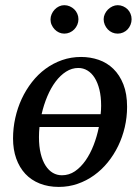

<svg xmlns="http://www.w3.org/2000/svg" viewBox="-20 -716 546 748"><path d="M133.8 -221.2Q132.8 -211.4 132.3 -201.7Q131.8 -191.9 131.8 -182.1Q131.8 -145 138.7 -117.2Q145.5 -89.4 157.7 -70.6Q169.9 -51.8 186 -42.5Q202.1 -33.2 221.2 -33.2Q249 -33.2 272 -48.8Q294.9 -64.5 313.2 -90.6Q331.5 -116.7 344.7 -150.6Q357.9 -184.6 365.2 -221.2ZM374 -304.2Q374 -339.8 367.2 -367.2Q360.4 -394.5 348.6 -413.1Q336.9 -431.6 320.6 -441.4Q304.2 -451.2 285.2 -451.2Q259.8 -451.2 237.3 -436.8Q214.8 -422.4 196.5 -397.9Q178.2 -373.5 164.3 -340.6Q150.4 -307.6 142.1 -271H372.1Q373 -279.3 373.5 -287.6Q374 -295.9 374 -304.2ZM475.1 -299.8Q475.1 -259.3 466.1 -220.5Q457 -181.6 440.2 -147Q423.3 -112.3 399.7 -83.3Q376 -54.2 346.4 -33Q316.9 -11.7 282.2 0.2Q247.6 12.2 209 12.2Q168 12.2 134.8 -1Q101.6 -14.2 78.6 -38.8Q55.7 -63.5 43.2 -98.4Q30.8 -133.3 30.8 -176.8Q30.8 -217.3 39.6 -256.6Q48.3 -295.9 64.7 -331.1Q81.1 -366.2 104.5 -396.2Q127.9 -426.3 157.5 -448Q187 -469.7 221.9 -481.9Q256.8 -494.1 295.9 -494.1Q332 -494.1 364.5 -482.9Q397 -471.7 421.6 -447.8Q446.3 -423.8 460.7 -387.2Q475.1 -350.6 475.1 -299.8ZM285.6 -641.1Q285.6 -629.9 281.2 -619.6Q276.9 -609.4 269.3 -601.6Q261.7 -593.8 251.7 -589.4Q241.7 -585 230.5 -585Q219.7 -585 210 -589.4Q200.2 -593.8 192.9 -601.6Q185.5 -609.4 181.2 -619.1Q176.8 -628.9 176.8 -640.1Q176.8 -650.9 181.2 -660.9Q185.5 -670.9 192.9 -678.7Q200.2 -686.5 210 -691.2Q219.7 -695.8 230.5 -695.8Q241.7 -695.8 251.7 -691.4Q261.7 -687 269.3 -679.7Q276.9 -672.4 281.2 -662.4Q285.6 -652.3 285.6 -641.1ZM492.7 -641.1Q492.7 -629.9 488.5 -619.6Q484.4 -609.4 477.1 -601.6Q469.7 -593.8 459.7 -589.4Q449.7 -585 438.5 -585Q427.2 -585 417.2 -589.4Q407.2 -593.8 399.9 -601.6Q392.6 -609.4 388.2 -619.6Q383.8 -629.9 383.8 -641.1Q383.8 -651.4 388.4 -661.4Q393.1 -671.4 400.6 -679Q408.2 -686.5 418.2 -691.2Q428.2 -695.8 438.5 -695.8Q449.7 -695.8 459.7 -691.4Q469.7 -687 477.1 -679.7Q484.4 -672.4 488.5 -662.4Q492.7 -652.3 492.7 -641.1Z"/></svg>

Font: Charis SIL CyrE
Style: Italic
Weight: 400
Italic angle: -11°
Foundry: SIL International
Version: Version 5.000